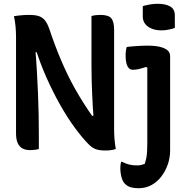

<svg xmlns="http://www.w3.org/2000/svg" viewBox="-20 -788 990 1018"><path d="M186 2Q181 4 173.5 5Q166 6 157 7Q148 8 140 8Q115 8 98.5 -1.5Q82 -11 73.5 -30.5Q65 -50 65 -80Q65 -143 65 -207.5Q65 -272 65 -336.5Q65 -401 65 -465Q65 -529 65 -593Q65 -619 62.5 -647Q60 -675 54 -702Q64 -704 73.5 -705Q83 -706 93 -707Q103 -708 113 -708.5Q123 -709 133 -709Q168 -709 187.5 -702Q207 -695 219.5 -678.5Q232 -662 242 -633Q256 -591 271 -551Q286 -511 302.5 -472Q319 -433 337.5 -394.5Q356 -356 378 -317Q400 -278 426 -237Q452 -196 483 -153L441 -174H502L477 -150Q474 -187 472 -222Q470 -257 468.5 -292Q467 -327 466 -364Q465 -401 465 -440.5Q465 -480 465 -525Q465 -543 465 -560.5Q465 -578 465 -596Q465 -614 465 -632Q465 -650 465 -667.5Q465 -685 465 -703Q470 -705 476.5 -706Q483 -707 492 -708Q501 -709 512 -709Q555 -709 570 -691Q585 -673 585 -631Q585 -589 585 -545.5Q585 -502 585 -458.5Q585 -415 585 -371.5Q585 -328 585 -283.5Q585 -239 585 -195.5Q585 -152 585 -107Q585 -80 587 -52.5Q589 -25 594 2Q588 4 582 5.5Q576 7 569 8Q562 9 555 9.5Q548 10 539 10Q506 10 486.5 2.5Q467 -5 447 -26Q413 -61 375 -113Q337 -165 299 -232Q261 -299 226 -377.5Q191 -456 165 -542L201 -511H146L166 -542Q172 -474 175.5 -412.5Q179 -351 181.5 -292.5Q184 -234 185 -178.5Q186 -123 186 -68Q186 -49 186 -31.5Q186 -14 186 2ZM761 -546Q802 -546 828.5 -539.5Q855 -533 868.5 -521Q882 -509 882 -490Q882 -439 882 -392.5Q882 -346 882 -299.5Q882 -253 882 -205Q882 -157 882 -104Q882 -51 882 10Q882 48 869.5 84Q857 120 835 148.5Q813 177 782.5 193.5Q752 210 715 210Q691 210 673.5 205Q656 200 643 187Q631 176 624.5 152.5Q618 129 618 104Q618 94 619 86Q620 78 622 70H627Q649 81 667 85Q685 89 708 89Q720 89 729.5 86.5Q739 84 747 81Q753 65 756 48.5Q759 32 760 12Q761 -8 761 -30Q761 -85 761 -134Q761 -183 761 -230Q761 -277 761 -325.5Q761 -374 761 -429L755 -433Q745 -430 735.5 -427Q726 -424 717 -422Q708 -420 700 -419Q692 -418 684 -418Q672 -418 663.5 -426.5Q655 -435 650.5 -451.5Q646 -468 646 -492Q646 -506 647.5 -518Q649 -530 652 -539Q665 -541 679 -542Q693 -543 707.5 -544Q722 -545 735.5 -545.5Q749 -546 761 -546ZM737 -755Q744 -758 753.5 -760Q763 -762 773.5 -764Q784 -766 795 -767Q806 -768 816 -768Q857 -768 882 -754Q907 -740 907 -706V-640Q900 -637 891.5 -635Q883 -633 874 -631Q865 -629 855.5 -628Q846 -627 836 -627Q807 -627 784.5 -636Q762 -645 749.5 -661.5Q737 -678 737 -700Z"/></svg>

Font: Recursive Casual SemiBold
Style: Regular
Weight: 600
Version: Version 1.047